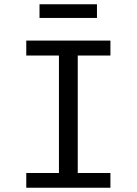

<svg xmlns="http://www.w3.org/2000/svg" viewBox="-20 -879 640 899"><path d="M434 -795H165V-859H434ZM497 -689V-619H344V-69H497V0H103V-69H256V-619H103V-689Z"/></svg>

Font: Fira Mono
Style: Regular
Weight: 400
Designer: Carrois Corporate & Edenspiekermann AG
Foundry: Carrois Corporate GbR & Edenspiekermann AG
Version: Version 3.206;PS 003.206;hotconv 1.0.70;makeotf.lib2.5.58329